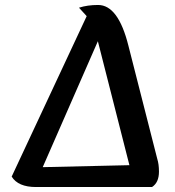

<svg xmlns="http://www.w3.org/2000/svg" viewBox="-20 -753 703 773"><path d="M375 -733Q456 -733 497 -569L613 -114Q620 -92 620 -62Q620 -18 592 0H125Q53 0 27 -42L329 -688L298 -722Q332 -733 375 -733ZM374 -587 152 -80 501 -88Z"/></svg>

Font: Merienda Medium
Style: Regular
Weight: 500
Designer: Eduardo Rodriguez Tunni
Foundry: Eduardo Rodriguez Tunni
Version: Version 2.001; ttfautohint (v1.8.4.7-5d5b)